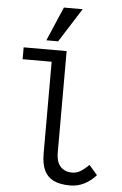

<svg xmlns="http://www.w3.org/2000/svg" viewBox="-67 -1095 734 1153"><g transform="rotate(5 300.0 -518.5)"><path d="M225.5 -165.5V-718.5H50.5V-790H309.5V-180.5Q309.5 -120.5 336.2 -93.2Q363 -66 405 -66Q432 -66 455 -79.8Q478 -93.5 506 -121L556 -63.5Q487 12 401.5 12Q339.5 12 301 -6.5Q262.5 -25 244 -63.8Q225.5 -102.5 225.5 -165.5ZM182.5 -844 270.5 -1049H383.5L253.5 -844Z"/></g></svg>

Font: JuliaMono Latin
Style: Regular
Weight: 400
Monospace: yes
Designer: cormullion
Foundry: corm
Version: Version 0.049; ttfautohint (v1.8.4)